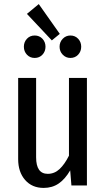

<svg xmlns="http://www.w3.org/2000/svg" viewBox="-20 -909 519 941"><path d="M406 0H330L324 -74Q299 -31 267.5 -9.5Q236 12 194 12Q137 12 103 -27Q69 -66 69 -129V-527H157V-138Q157 -57 214 -57Q247 -57 272 -80.5Q297 -104 318 -146V-527H406ZM170 -889 273 -743 234 -711 112 -841ZM203 -680Q203 -657 188 -641Q173 -625 150 -625Q127 -625 112 -641Q97 -657 97 -680Q97 -703 112 -719Q127 -735 150 -735Q173 -735 188 -719Q203 -703 203 -680ZM378 -680Q378 -657 363 -641Q348 -625 325 -625Q303 -625 287.5 -641Q272 -657 272 -680Q272 -703 287.5 -719Q303 -735 325 -735Q348 -735 363 -719Q378 -703 378 -680Z"/></svg>

Font: Fira Sans Extra Condensed
Style: Regular
Weight: 400
Width: 1
Designer: Carrois Corporate & Edenspiekermann AG
Foundry: Carrois Corporate GbR & Edenspiekermann AG
Version: Version 4.203